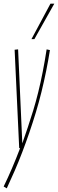

<svg xmlns="http://www.w3.org/2000/svg" viewBox="-34 -810 317 1050"><path d="M221 -540 239 -536Q230 -479 218.5 -422Q207 -365 193 -308Q179 -251 162 -195Q145 -139 126.5 -85Q108 -31 88 21.5Q68 74 46.5 123.5Q25 173 3 220L-14 210Q9 163 31.5 110.5Q54 58 76 0H71L46 -538L65 -540L88 -26Q103 -69 118 -113.5Q133 -158 147.5 -205.5Q162 -253 175 -305.5Q188 -358 199.5 -416.5Q211 -475 221 -540ZM138 -596 242 -790H263L154 -596Z"/></svg>

Font: Georama ExtraCondensed Thin
Style: Italic
Weight: 100
Width: 2
Italic angle: -9°
Designer: Jean-Baptiste Levee
Foundry: Production Type
Version: Version 1.001